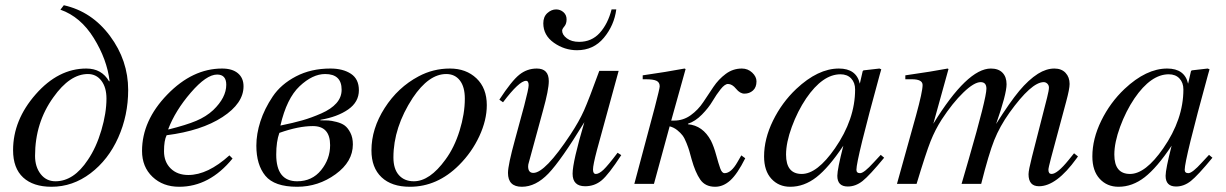

<svg xmlns="http://www.w3.org/2000/svg" viewBox="-20 -703 4687 734"><path d="M211 -666 224 -683Q331 -659 400.5 -565.5Q470 -472 470 -359Q470 -262 432 -177Q394 -92 326 -40.5Q258 11 177 11Q107 11 68.5 -24.5Q30 -60 30 -129Q30 -244 116.5 -342.5Q203 -441 310 -441Q369 -441 397 -392L399 -393Q389 -476 338.5 -557.5Q288 -639 211 -666ZM387 -326Q387 -369 367.5 -394.5Q348 -420 316 -420Q247 -420 184 -331Q114 -234 114 -107Q114 -65 135.5 -37.5Q157 -10 192 -10Q262 -10 316 -92Q348 -139 367.5 -205Q387 -271 387 -326Z M857 -109 869 -97Q781 11 665 11Q603 11 563 -27Q523 -65 523 -126Q523 -242 619.5 -341.5Q716 -441 829 -441Q868 -441 889.5 -423Q911 -405 911 -373Q911 -308 830.5 -255.5Q750 -203 617 -186Q607 -166 607 -125Q607 -84 632.5 -59Q658 -34 700 -34Q774 -34 857 -109ZM623 -209 624 -208Q692 -225 730 -241Q768 -257 795 -282Q845 -330 845 -379Q845 -418 810 -418Q769 -418 709.5 -349Q650 -280 623 -209Z M1205 -245V-243Q1223 -243 1234.5 -242.5Q1246 -242 1266 -237Q1286 -232 1298 -223Q1310 -214 1319.5 -195.5Q1329 -177 1329 -151Q1329 -85 1263 -37Q1197 11 1116 11Q1029 11 994.5 -31Q960 -73 960 -146Q960 -191 975.5 -239Q991 -287 1022.5 -334Q1054 -381 1111.5 -411Q1169 -441 1243 -441Q1291 -441 1321.5 -421Q1352 -401 1352 -358Q1352 -313 1311 -284.5Q1270 -256 1205 -245ZM1286 -360Q1286 -420 1223 -420Q1175 -420 1125.5 -373.5Q1076 -327 1052 -223Q1101 -233 1136 -243Q1171 -253 1208.5 -269.5Q1246 -286 1266 -308.5Q1286 -331 1286 -360ZM1242 -148Q1242 -221 1176 -221Q1121 -221 1048 -195Q1036 -162 1036 -112Q1036 -10 1116 -10Q1173 -10 1207.5 -52.5Q1242 -95 1242 -148Z M1841 -301Q1841 -244 1812.5 -182.5Q1784 -121 1735 -72Q1652 11 1547 11Q1477 11 1438.5 -25.5Q1400 -62 1400 -128Q1400 -211 1450.5 -290Q1501 -369 1580 -411Q1636 -441 1700 -441Q1762 -441 1801.5 -403.5Q1841 -366 1841 -301ZM1757 -326Q1757 -371 1738 -395.5Q1719 -420 1686 -420Q1619 -420 1558 -329Q1484 -216 1484 -101Q1484 -57 1505 -33.5Q1526 -10 1562 -10Q1623 -10 1683 -93Q1717 -139 1737 -203.5Q1757 -268 1757 -326Z M2318 -667H2336Q2328 -606 2288.5 -558.5Q2249 -511 2186 -511Q2138 -511 2097.5 -539.5Q2057 -568 2057 -614Q2057 -639 2072.5 -653Q2088 -667 2106 -667Q2122 -667 2134 -656.5Q2146 -646 2146 -629Q2146 -612 2137.5 -602Q2129 -592 2129 -586Q2129 -570 2147 -556.5Q2165 -543 2194 -543Q2242 -543 2273 -577.5Q2304 -612 2318 -667ZM2341 -119 2355 -110Q2307 -36 2280 -13.5Q2253 9 2217 9Q2169 9 2169 -39Q2169 -84 2214 -236Q2125 -90 2076.5 -39.5Q2028 11 1975 11Q1922 11 1922 -42Q1922 -72 1949 -170L1984 -299Q2001 -364 2001 -377Q2001 -394 1991 -394Q1965 -394 1903 -312L1889 -322Q1936 -394 1965.5 -417.5Q1995 -441 2032 -441Q2078 -441 2078 -393Q2078 -360 2056 -281L2002 -83Q1999 -74 1999 -67Q1999 -42 2019 -42Q2064 -42 2161 -189Q2194 -239 2212.5 -280.5Q2231 -322 2271 -432H2345L2262 -129Q2247 -72 2247 -55Q2247 -38 2258 -38Q2270 -38 2287 -54Q2304 -70 2341 -119Z M2546 -242H2557Q2592 -242 2620.5 -262.5Q2649 -283 2668.5 -312.5Q2688 -342 2707.5 -371Q2727 -400 2754.5 -420.5Q2782 -441 2816 -441Q2839 -441 2855.5 -425.5Q2872 -410 2872 -392Q2872 -369 2858.5 -357Q2845 -345 2826 -345Q2809 -345 2794 -363.5Q2779 -382 2763 -382Q2751 -382 2735 -362Q2719 -342 2704 -316.5Q2689 -291 2663.5 -265Q2638 -239 2610 -230V-228Q2667 -223 2698 -165Q2709 -143 2718 -110Q2727 -77 2733.5 -59Q2740 -41 2750 -41Q2775 -41 2799 -83Q2804 -91 2814 -109L2829 -98Q2799 -38 2772 -13.5Q2745 11 2714 11Q2676 11 2657 -16.5Q2638 -44 2624 -94Q2618 -116 2615 -126.5Q2612 -137 2604.5 -156Q2597 -175 2589.5 -185Q2582 -195 2569 -205.5Q2556 -216 2540 -220L2480 0H2405L2483 -292Q2502 -365 2502 -373Q2502 -388 2490 -394Q2478 -400 2448 -400H2437V-415Q2528 -428 2597 -441L2601 -439Z M3347 -111 3360 -100Q3304 -32 3277.5 -11Q3251 10 3221 10Q3181 10 3181 -31Q3181 -56 3204 -146Q3148 -62 3101 -25.5Q3054 11 3001 11Q2957 11 2929 -19.5Q2901 -50 2901 -105Q2901 -172 2935 -241.5Q2969 -311 3024 -363Q3107 -441 3187 -441Q3254 -441 3267 -383L3278 -431L3281 -434L3342 -441L3349 -438Q3348 -434 3343 -417Q3254 -93 3254 -54Q3254 -41 3268 -41Q3283 -41 3320 -82ZM3249 -361Q3249 -387 3234 -403Q3219 -419 3193 -419Q3125 -419 3062 -327Q3029 -278 3007 -218Q2985 -158 2985 -112Q2985 -38 3045 -38Q3104 -38 3172 -136Q3249 -247 3249 -361Z M4101 -105 4096 -98Q4019 9 3952 9Q3912 9 3912 -37Q3912 -52 3925 -103L3983 -330Q3990 -358 3990 -368Q3990 -377 3984 -383Q3978 -389 3970 -389Q3923 -389 3839 -272Q3802 -220 3781 -167.5Q3760 -115 3731 0H3656L3683 -93Q3751 -328 3751 -364Q3751 -389 3729 -389Q3704 -389 3663 -349.5Q3622 -310 3580 -246Q3555 -207 3537.5 -163Q3520 -119 3484 0H3409L3482 -262Q3507 -353 3507 -378Q3507 -400 3466 -400H3441V-415Q3546 -430 3603 -441L3606 -439L3548 -230Q3678 -441 3768 -441Q3797 -441 3812.5 -425Q3828 -409 3828 -381Q3828 -343 3788 -229Q3841 -313 3876.5 -355.5Q3912 -398 3948 -421Q3980 -441 4011 -441Q4038 -441 4053.5 -424.5Q4069 -408 4069 -382Q4069 -363 4056 -315L3998 -99Q3988 -61 3988 -54Q3988 -38 4000 -38Q4022 -38 4065 -91L4086 -117Z M4602 -111 4615 -100Q4559 -32 4532.5 -11Q4506 10 4476 10Q4436 10 4436 -31Q4436 -56 4459 -146Q4403 -62 4356 -25.5Q4309 11 4256 11Q4212 11 4184 -19.5Q4156 -50 4156 -105Q4156 -172 4190 -241.5Q4224 -311 4279 -363Q4362 -441 4442 -441Q4509 -441 4522 -383L4533 -431L4536 -434L4597 -441L4604 -438Q4603 -434 4598 -417Q4509 -93 4509 -54Q4509 -41 4523 -41Q4538 -41 4575 -82ZM4504 -361Q4504 -387 4489 -403Q4474 -419 4448 -419Q4380 -419 4317 -327Q4284 -278 4262 -218Q4240 -158 4240 -112Q4240 -38 4300 -38Q4359 -38 4427 -136Q4504 -247 4504 -361Z"/></svg>

Font: STIX
Style: Italic
Weight: 400
Italic angle: -16.33°
Designer: MicroPress Inc., with final additions and corrections provided by Coen Hoffman, Elsevier (retired)
Version: Version 1.1.1